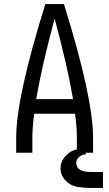

<svg xmlns="http://www.w3.org/2000/svg" viewBox="-20 -755 540 949"><path d="M60 0V-74Q60 -273 204 -735H296Q440 -273 440 -74V0H360V-74Q360 -124 351 -193H149Q140 -124 140 -74V0ZM159 -265H341Q314 -426 250 -663Q186 -426 159 -265ZM429 174Q395 174 361.5 168.5Q328 163 303.5 137Q279 111 279 77Q279 47 298.5 22.5Q318 -2 346 -12.5Q374 -23 404 -23V8Q386 8 371.5 20.5Q357 33 357 50Q357 95 429 95H489V174Z"/></svg>

Font: Iosevka SS01
Style: Regular
Weight: 400
Monospace: yes
Designer: Belleve Invis
Foundry: Belleve Invis
Version: 2.3.3; ttfautohint (v1.8.3)